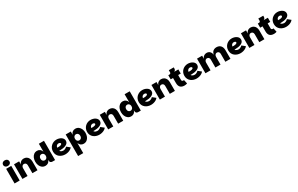

<svg xmlns="http://www.w3.org/2000/svg" viewBox="419 -3472 9916 6382"><g transform="rotate(-30 5377.0 -281.5)"><path d="M49 0V-561H245V0ZM148 -614Q93 -614 59 -644.5Q25 -675 25 -721Q25 -768 59 -799Q93 -830 148 -830Q203 -830 236.5 -799Q270 -768 270 -721Q270 -675 236.5 -644.5Q203 -614 148 -614Z M351 0V-561H547V-440Q559 -481 585 -509.5Q611 -538 646 -553Q681 -568 720 -568Q784 -568 831 -538.5Q878 -509 903.5 -455.5Q929 -402 929 -329V0H733V-303Q733 -351 708 -378.5Q683 -406 641 -406Q611 -406 590 -391Q569 -376 558 -350.5Q547 -325 547 -293V0Z M1237 7Q1163 7 1111 -32Q1059 -71 1032 -136.5Q1005 -202 1005 -280Q1005 -358 1032 -423.5Q1059 -489 1111 -528.5Q1163 -568 1237 -568Q1299 -568 1344.5 -533Q1390 -498 1408 -435V-740H1604V0H1504Q1458 0 1433 -25Q1408 -50 1408 -96V-125Q1390 -62 1344.5 -27.5Q1299 7 1237 7ZM1306 -165Q1335 -165 1358 -179Q1381 -193 1394.5 -218.5Q1408 -244 1408 -280Q1408 -316 1394.5 -342Q1381 -368 1358 -382.5Q1335 -397 1306 -397Q1277 -397 1254 -382.5Q1231 -368 1218 -342Q1205 -316 1205 -280Q1205 -244 1218 -218.5Q1231 -193 1254 -179Q1277 -165 1306 -165Z M1995 7Q1937 7 1881.5 -11Q1826 -29 1781.5 -64.5Q1737 -100 1710.5 -153Q1684 -206 1684 -276Q1684 -340 1707 -393.5Q1730 -447 1771 -486Q1812 -525 1865.5 -546.5Q1919 -568 1980 -568Q2027 -568 2072.5 -555.5Q2118 -543 2155.5 -518.5Q2193 -494 2215 -459Q2237 -424 2237 -380Q2237 -328 2208 -293Q2179 -258 2131 -237.5Q2083 -217 2026.5 -208Q1970 -199 1916 -199Q1910 -199 1903.5 -199Q1897 -199 1891 -199.5Q1885 -200 1879 -200Q1884 -183 1901.5 -168Q1919 -153 1945 -144.5Q1971 -136 1999 -136Q2030 -136 2057 -146Q2084 -156 2106.5 -171.5Q2129 -187 2144 -204L2264 -107Q2235 -69 2191.5 -43.5Q2148 -18 2097.5 -5.5Q2047 7 1995 7ZM1912 -320Q1935 -320 1959.5 -322.5Q1984 -325 2004.5 -331.5Q2025 -338 2038 -350Q2051 -362 2051 -380Q2051 -394 2040 -404Q2029 -414 2012.5 -419.5Q1996 -425 1979 -425Q1945 -425 1920.5 -408Q1896 -391 1883.5 -367Q1871 -343 1869 -322Q1876 -321 1888.5 -320.5Q1901 -320 1912 -320Z M2701 7Q2640 7 2594 -27.5Q2548 -62 2530 -125V267H2334V-561H2530V-435Q2548 -498 2594 -533Q2640 -568 2701 -568Q2775 -568 2827 -528.5Q2879 -489 2906 -423.5Q2933 -358 2933 -280Q2933 -202 2906 -136.5Q2879 -71 2827 -32Q2775 7 2701 7ZM2632 -165Q2661 -165 2684 -179Q2707 -193 2720 -218.5Q2733 -244 2733 -280Q2733 -316 2720 -342Q2707 -368 2684 -382.5Q2661 -397 2632 -397Q2603 -397 2580 -382.5Q2557 -368 2543.5 -342Q2530 -316 2530 -280Q2530 -244 2543.5 -218.5Q2557 -193 2580 -179Q2603 -165 2632 -165Z M3303 7Q3245 7 3189.5 -11Q3134 -29 3089.5 -64.5Q3045 -100 3018.5 -153Q2992 -206 2992 -276Q2992 -340 3015 -393.5Q3038 -447 3079 -486Q3120 -525 3173.5 -546.5Q3227 -568 3288 -568Q3335 -568 3380.5 -555.5Q3426 -543 3463.5 -518.5Q3501 -494 3523 -459Q3545 -424 3545 -380Q3545 -328 3516 -293Q3487 -258 3439 -237.5Q3391 -217 3334.5 -208Q3278 -199 3224 -199Q3218 -199 3211.5 -199Q3205 -199 3199 -199.5Q3193 -200 3187 -200Q3192 -183 3209.5 -168Q3227 -153 3253 -144.5Q3279 -136 3307 -136Q3338 -136 3365 -146Q3392 -156 3414.5 -171.5Q3437 -187 3452 -204L3572 -107Q3543 -69 3499.5 -43.5Q3456 -18 3405.5 -5.5Q3355 7 3303 7ZM3220 -320Q3243 -320 3267.5 -322.5Q3292 -325 3312.5 -331.5Q3333 -338 3346 -350Q3359 -362 3359 -380Q3359 -394 3348 -404Q3337 -414 3320.5 -419.5Q3304 -425 3287 -425Q3253 -425 3228.5 -408Q3204 -391 3191.5 -367Q3179 -343 3177 -322Q3184 -321 3196.5 -320.5Q3209 -320 3220 -320Z M3642 0V-561H3838V-440Q3850 -481 3876 -509.5Q3902 -538 3937 -553Q3972 -568 4011 -568Q4075 -568 4122 -538.5Q4169 -509 4194.5 -455.5Q4220 -402 4220 -329V0H4024V-303Q4024 -351 3999 -378.5Q3974 -406 3932 -406Q3902 -406 3881 -391Q3860 -376 3849 -350.5Q3838 -325 3838 -293V0Z M4528 7Q4454 7 4402 -32Q4350 -71 4323 -136.5Q4296 -202 4296 -280Q4296 -358 4323 -423.5Q4350 -489 4402 -528.5Q4454 -568 4528 -568Q4590 -568 4635.5 -533Q4681 -498 4699 -435V-740H4895V0H4795Q4749 0 4724 -25Q4699 -50 4699 -96V-125Q4681 -62 4635.5 -27.5Q4590 7 4528 7ZM4597 -165Q4626 -165 4649 -179Q4672 -193 4685.5 -218.5Q4699 -244 4699 -280Q4699 -316 4685.5 -342Q4672 -368 4649 -382.5Q4626 -397 4597 -397Q4568 -397 4545 -382.5Q4522 -368 4509 -342Q4496 -316 4496 -280Q4496 -244 4509 -218.5Q4522 -193 4545 -179Q4568 -165 4597 -165Z M5286 7Q5228 7 5172.5 -11Q5117 -29 5072.5 -64.5Q5028 -100 5001.5 -153Q4975 -206 4975 -276Q4975 -340 4998 -393.5Q5021 -447 5062 -486Q5103 -525 5156.5 -546.5Q5210 -568 5271 -568Q5318 -568 5363.5 -555.5Q5409 -543 5446.5 -518.5Q5484 -494 5506 -459Q5528 -424 5528 -380Q5528 -328 5499 -293Q5470 -258 5422 -237.5Q5374 -217 5317.5 -208Q5261 -199 5207 -199Q5201 -199 5194.5 -199Q5188 -199 5182 -199.5Q5176 -200 5170 -200Q5175 -183 5192.5 -168Q5210 -153 5236 -144.5Q5262 -136 5290 -136Q5321 -136 5348 -146Q5375 -156 5397.5 -171.5Q5420 -187 5435 -204L5555 -107Q5526 -69 5482.5 -43.5Q5439 -18 5388.5 -5.5Q5338 7 5286 7ZM5203 -320Q5226 -320 5250.5 -322.5Q5275 -325 5295.5 -331.5Q5316 -338 5329 -350Q5342 -362 5342 -380Q5342 -394 5331 -404Q5320 -414 5303.5 -419.5Q5287 -425 5270 -425Q5236 -425 5211.5 -408Q5187 -391 5174.5 -367Q5162 -343 5160 -322Q5167 -321 5179.5 -320.5Q5192 -320 5203 -320Z M5625 0V-561H5821V-440Q5833 -481 5859 -509.5Q5885 -538 5920 -553Q5955 -568 5994 -568Q6058 -568 6105 -538.5Q6152 -509 6177.5 -455.5Q6203 -402 6203 -329V0H6007V-303Q6007 -351 5982 -378.5Q5957 -406 5915 -406Q5885 -406 5864 -391Q5843 -376 5832 -350.5Q5821 -325 5821 -293V0Z M6575 7Q6468 7 6415.5 -47Q6363 -101 6363 -209V-402H6273V-561H6659V-402H6560V-209Q6560 -187 6576 -172.5Q6592 -158 6616 -158Q6623 -158 6630 -159.5Q6637 -161 6644 -163L6677 -13Q6655 -6 6629.5 0.5Q6604 7 6575 7ZM6318 -515V-561Q6341 -561 6356 -576Q6371 -591 6371 -614V-697H6560V-644Q6560 -629 6552.5 -611Q6545 -593 6530 -579Q6515 -565 6492 -561Z M7036 7Q6978 7 6922.5 -11Q6867 -29 6822.5 -64.5Q6778 -100 6751.5 -153Q6725 -206 6725 -276Q6725 -340 6748 -393.5Q6771 -447 6812 -486Q6853 -525 6906.5 -546.5Q6960 -568 7021 -568Q7068 -568 7113.5 -555.5Q7159 -543 7196.5 -518.5Q7234 -494 7256 -459Q7278 -424 7278 -380Q7278 -328 7249 -293Q7220 -258 7172 -237.5Q7124 -217 7067.5 -208Q7011 -199 6957 -199Q6951 -199 6944.5 -199Q6938 -199 6932 -199.5Q6926 -200 6920 -200Q6925 -183 6942.5 -168Q6960 -153 6986 -144.5Q7012 -136 7040 -136Q7071 -136 7098 -146Q7125 -156 7147.5 -171.5Q7170 -187 7185 -204L7305 -107Q7276 -69 7232.5 -43.5Q7189 -18 7138.5 -5.5Q7088 7 7036 7ZM6953 -320Q6976 -320 7000.5 -322.5Q7025 -325 7045.5 -331.5Q7066 -338 7079 -350Q7092 -362 7092 -380Q7092 -394 7081 -404Q7070 -414 7053.5 -419.5Q7037 -425 7020 -425Q6986 -425 6961.5 -408Q6937 -391 6924.5 -367Q6912 -343 6910 -322Q6917 -321 6929.5 -320.5Q6942 -320 6953 -320Z M7375 0V-561H7571V-440Q7583 -481 7609 -509.5Q7635 -538 7670 -553Q7705 -568 7744 -568Q7818 -568 7864.5 -522.5Q7911 -477 7921 -394Q7932 -456 7961 -494Q7990 -532 8031 -550Q8072 -568 8118 -568Q8224 -568 8279.5 -503.5Q8335 -439 8335 -329V0H8139V-303Q8139 -351 8113.5 -378.5Q8088 -406 8046 -406Q8004 -406 7978.5 -373.5Q7953 -341 7953 -293V0H7757V-303Q7757 -351 7732 -378.5Q7707 -406 7665 -406Q7637 -406 7616 -391Q7595 -376 7583 -350.5Q7571 -325 7571 -293V0Z M8721 7Q8663 7 8607.5 -11Q8552 -29 8507.5 -64.5Q8463 -100 8436.5 -153Q8410 -206 8410 -276Q8410 -340 8433 -393.5Q8456 -447 8497 -486Q8538 -525 8591.5 -546.5Q8645 -568 8706 -568Q8753 -568 8798.5 -555.5Q8844 -543 8881.5 -518.5Q8919 -494 8941 -459Q8963 -424 8963 -380Q8963 -328 8934 -293Q8905 -258 8857 -237.5Q8809 -217 8752.5 -208Q8696 -199 8642 -199Q8636 -199 8629.5 -199Q8623 -199 8617 -199.5Q8611 -200 8605 -200Q8610 -183 8627.5 -168Q8645 -153 8671 -144.5Q8697 -136 8725 -136Q8756 -136 8783 -146Q8810 -156 8832.5 -171.5Q8855 -187 8870 -204L8990 -107Q8961 -69 8917.5 -43.5Q8874 -18 8823.5 -5.5Q8773 7 8721 7ZM8638 -320Q8661 -320 8685.5 -322.5Q8710 -325 8730.5 -331.5Q8751 -338 8764 -350Q8777 -362 8777 -380Q8777 -394 8766 -404Q8755 -414 8738.5 -419.5Q8722 -425 8705 -425Q8671 -425 8646.5 -408Q8622 -391 8609.5 -367Q8597 -343 8595 -322Q8602 -321 8614.5 -320.5Q8627 -320 8638 -320Z M9060 0V-561H9256V-440Q9268 -481 9294 -509.5Q9320 -538 9355 -553Q9390 -568 9429 -568Q9493 -568 9540 -538.5Q9587 -509 9612.5 -455.5Q9638 -402 9638 -329V0H9442V-303Q9442 -351 9417 -378.5Q9392 -406 9350 -406Q9320 -406 9299 -391Q9278 -376 9267 -350.5Q9256 -325 9256 -293V0Z M10010 7Q9903 7 9850.5 -47Q9798 -101 9798 -209V-402H9708V-561H10094V-402H9995V-209Q9995 -187 10011 -172.5Q10027 -158 10051 -158Q10058 -158 10065 -159.5Q10072 -161 10079 -163L10112 -13Q10090 -6 10064.5 0.5Q10039 7 10010 7ZM9753 -515V-561Q9776 -561 9791 -576Q9806 -591 9806 -614V-697H9995V-644Q9995 -629 9987.5 -611Q9980 -593 9965 -579Q9950 -565 9927 -561Z M10471 7Q10413 7 10357.5 -11Q10302 -29 10257.5 -64.5Q10213 -100 10186.5 -153Q10160 -206 10160 -276Q10160 -340 10183 -393.5Q10206 -447 10247 -486Q10288 -525 10341.5 -546.5Q10395 -568 10456 -568Q10503 -568 10548.5 -555.5Q10594 -543 10631.5 -518.5Q10669 -494 10691 -459Q10713 -424 10713 -380Q10713 -328 10684 -293Q10655 -258 10607 -237.5Q10559 -217 10502.5 -208Q10446 -199 10392 -199Q10386 -199 10379.5 -199Q10373 -199 10367 -199.5Q10361 -200 10355 -200Q10360 -183 10377.5 -168Q10395 -153 10421 -144.5Q10447 -136 10475 -136Q10506 -136 10533 -146Q10560 -156 10582.5 -171.5Q10605 -187 10620 -204L10740 -107Q10711 -69 10667.5 -43.5Q10624 -18 10573.5 -5.5Q10523 7 10471 7ZM10388 -320Q10411 -320 10435.5 -322.5Q10460 -325 10480.5 -331.5Q10501 -338 10514 -350Q10527 -362 10527 -380Q10527 -394 10516 -404Q10505 -414 10488.5 -419.5Q10472 -425 10455 -425Q10421 -425 10396.5 -408Q10372 -391 10359.5 -367Q10347 -343 10345 -322Q10352 -321 10364.5 -320.5Q10377 -320 10388 -320Z"/></g></svg>

Font: Parkinsans Light ExtraBold
Style: Regular
Weight: 800
Version: Version 1.000